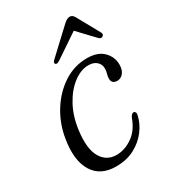

<svg xmlns="http://www.w3.org/2000/svg" viewBox="-163 -725 723 816"><g transform="rotate(-30 198.0 -317.0)"><path d="M275.5 -423Q238.5 -423 201.8 -395.2Q165 -367.5 138 -318.5Q111 -269.5 102.5 -205.5Q91 -119 115.8 -75.8Q140.5 -32.5 191 -32.5Q231 -33 268.5 -59Q306 -85 325 -138.5Q333 -154 342.5 -154Q347.5 -153.5 350.5 -148.2Q353.5 -143 350.5 -132.5Q343 -98 318.8 -65.5Q294.5 -33 255.5 -12Q216.5 9 164 9Q87.5 9 53.5 -46.2Q19.5 -101.5 35 -198Q45.5 -267.5 81.2 -325.2Q117 -383 169.8 -417.5Q222.5 -452 285 -452Q338 -452 365.2 -424.2Q392.5 -396.5 392 -358Q391.5 -332 379.2 -318Q367 -304 350.5 -304Q322.5 -304 323 -330.5Q323 -341 326.5 -352.2Q330 -363.5 330 -376Q330 -396.5 315.5 -409.8Q301 -423 275.5 -423ZM177.5 -501.5Q163 -492 157 -498.5Q151 -505.5 162.5 -516L279.5 -625.5Q297 -641.5 310 -641.5Q323.5 -641.5 332 -625.5L392.5 -516Q398.5 -505 389 -498.5Q380 -493 371 -501.5L295.5 -581Z"/></g></svg>

Font: Fraunces 72pt S050 Light
Style: Italic
Weight: 300
Italic angle: -16°
Version: Version 1.000; ttfautohint (v1.8.3)